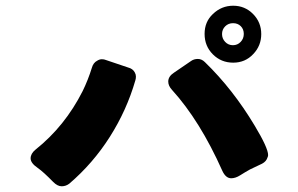

<svg xmlns="http://www.w3.org/2000/svg" viewBox="-20 -810 1040 671"><path d="M865 -621Q837 -591 795 -591Q753 -591 724 -620Q695 -649 695 -691.5Q695 -734 724 -761Q754 -790 795 -790Q836 -790 864.5 -761Q893 -732 893 -691Q893 -650 865 -621ZM767 -663.5Q778 -652 794 -652Q810 -652 821 -663.5Q832 -675 832 -691.5Q832 -708 821.5 -718.5Q811 -729 794.5 -729Q778 -729 767 -718Q756 -707 756 -691Q756 -675 767 -663.5ZM568 -525Q568 -543 588 -556L648 -597Q658 -604 671.5 -604Q685 -604 696 -593Q794 -498 870 -371Q917 -293 917 -268Q917 -264 915 -260Q911 -246 896 -238L854 -218Q836 -208 819.5 -197.5Q803 -187 788 -187Q769 -187 757 -213Q679 -388 581 -496Q568 -510 568 -525ZM222 -168Q210 -159 195.5 -159Q181 -159 166 -174Q132 -209 112 -223Q87 -240 87 -256.5Q87 -273 104 -287Q207 -369 269 -492Q288 -531 301 -573Q306 -591 320 -598Q328 -603 336 -603Q344 -603 351 -600L428 -574Q444 -570 451 -557Q455 -550 455 -542.5Q455 -535 453 -529Q423 -425 364 -332Q305 -239 222 -168Z"/></svg>

Font: Tsunagi Gothic Black
Style: Regular
Weight: 900
Designer: Yoshimichi Ohira
Foundry: Positype
Version: Version 1.001